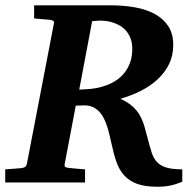

<svg xmlns="http://www.w3.org/2000/svg" viewBox="-33 -691 736 727"><path d="M657.2 -2.9Q634.3 6.8 612.3 11.5Q590.3 16.1 563 16.1Q516.6 16.1 486.8 5.4Q457 -5.4 438 -26.1Q418.9 -46.9 408.2 -77.1Q397.5 -107.4 389.2 -147Q385.7 -161.6 382.1 -178Q378.4 -194.3 373.3 -210.4Q368.2 -226.6 361.1 -241.2Q354 -255.9 343.5 -267.3Q333 -278.8 319.1 -285.4Q305.2 -292 286.1 -292Q279.8 -292 271 -291.5Q262.2 -291 253.9 -291L211.9 -69.8Q210.4 -61.5 214.4 -58.8Q218.3 -56.2 228 -55.2Q236.8 -54.2 247.1 -53.2Q255.4 -52.2 266.6 -51.5Q277.8 -50.8 289.1 -49.8V0H-13.2V-49.8Q-2 -50.8 8.5 -51.3Q19 -51.8 27.3 -52.7Q37.1 -53.7 45.9 -54.2Q55.2 -55.2 60.8 -58.1Q66.4 -61 68.8 -70.8L170.9 -601.1Q173.3 -609.4 168.5 -612.3Q163.6 -615.2 153.8 -616.2Q144.5 -616.7 135.3 -617.7Q127 -618.7 116.7 -619.4Q106.4 -620.1 96.2 -621.1V-670.9H384.8Q435.1 -670.9 478.5 -663.1Q522 -655.3 554.2 -637.5Q586.4 -619.6 604.7 -591.1Q623 -562.5 623 -521Q623 -481.4 607.7 -449.5Q592.3 -417.5 565.4 -392.1Q538.6 -366.7 502 -347.9Q465.3 -329.1 422.9 -316.9Q451.7 -303.7 469.2 -287.8Q486.8 -272 497.6 -252.2Q508.3 -232.4 514.9 -208.7Q521.5 -185.1 528.8 -157.2Q535.6 -130.9 542.2 -110.8Q548.8 -90.8 561.8 -77.1Q574.7 -63.5 596.9 -56.6Q619.1 -49.8 657.2 -49.8ZM467.8 -505.9Q467.8 -530.3 460.4 -547.9Q453.1 -565.4 441.7 -577.4Q430.2 -589.4 416 -596.7Q401.9 -604 387.7 -607.7Q373.5 -611.3 361.1 -612.3Q348.6 -613.3 340.8 -612.8L315.9 -610.8L267.1 -352.1H273.9Q278.3 -352.1 282.2 -352.5Q287.1 -352.5 292 -353Q311 -353.5 331.5 -357.4Q352.1 -361.3 371.6 -368.7Q391.1 -376 408.4 -387.7Q425.8 -399.4 439 -416.3Q452.1 -433.1 460 -455.3Q467.8 -477.5 467.8 -505.9Z"/></svg>

Font: Charis SIL
Style: Bold Italic
Weight: 700
Italic angle: -11°
Foundry: SIL International
Version: Version 4.112